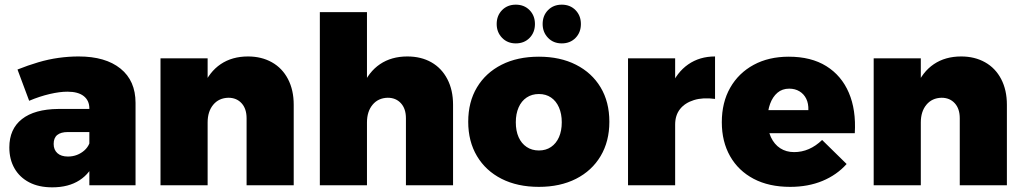

<svg xmlns="http://www.w3.org/2000/svg" viewBox="-20 -794 4382 823"><path d="M271 -228Q241 -228 225.5 -215.5Q210 -203 210 -177Q210 -152 226 -137.5Q242 -123 271 -123Q292 -123 310 -130Q328 -137 342 -149.5Q356 -162 363 -179L388 -107Q368 -52 321 -21.5Q274 9 204 9Q146 9 105 -12.5Q64 -34 42 -72.5Q20 -111 20 -162Q20 -241 74 -283.5Q128 -326 230 -327H381V-228ZM363 -329Q363 -363 339 -382Q315 -401 269 -401Q236 -401 193 -391Q150 -381 105 -362L55 -496Q100 -514 144 -527Q188 -540 231.5 -546Q275 -552 317 -552Q432 -552 496.5 -500Q561 -448 561 -353V0H363Z M1037 -287Q1037 -328 1015.5 -351.5Q994 -375 959 -375Q918 -374 894 -345Q870 -316 870 -269H824Q824 -358 850.5 -422Q877 -486 926 -519Q975 -552 1043 -552Q1101 -552 1145.5 -527Q1190 -502 1214.5 -455Q1239 -408 1239 -345V0H1037ZM668 -544H870V0H668Z M1720 -287Q1720 -328 1698.5 -351.5Q1677 -375 1642 -375Q1601 -374 1577 -345Q1553 -316 1553 -269H1507Q1507 -358 1533.5 -422Q1560 -486 1609 -519Q1658 -552 1726 -552Q1785 -552 1829 -527Q1873 -502 1897.5 -455Q1922 -408 1922 -345V0H1720ZM1351 -742H1553V0H1351Z M2290 -551Q2381 -551 2449 -516.5Q2517 -482 2554.5 -419.5Q2592 -357 2592 -272Q2592 -188 2554.5 -125Q2517 -62 2449 -27.5Q2381 7 2290 7Q2198 7 2130 -27.5Q2062 -62 2024.5 -125Q1987 -188 1987 -272Q1987 -357 2024.5 -419.5Q2062 -482 2130 -516.5Q2198 -551 2290 -551ZM2290 -391Q2260 -391 2237.5 -376Q2215 -361 2203 -333.5Q2191 -306 2191 -270Q2191 -233 2203 -206Q2215 -179 2237.5 -164Q2260 -149 2290 -149Q2320 -149 2342 -164Q2364 -179 2376 -206Q2388 -233 2388 -270Q2388 -306 2376 -333.5Q2364 -361 2342 -376Q2320 -391 2290 -391ZM2191 -774Q2227 -774 2250 -750.5Q2273 -727 2273 -691Q2273 -655 2250 -631.5Q2227 -608 2191 -608Q2155 -608 2132 -632Q2109 -656 2109 -691Q2109 -727 2132 -750.5Q2155 -774 2191 -774ZM2388 -774Q2424 -774 2447 -750.5Q2470 -727 2470 -691Q2470 -655 2447 -631.5Q2424 -608 2388 -608Q2352 -608 2329 -632Q2306 -656 2306 -691Q2306 -727 2329 -750.5Q2352 -774 2388 -774Z M3045 -370Q2993 -377 2954.5 -365Q2916 -353 2895 -326.5Q2874 -300 2874 -260L2828 -269Q2828 -356 2854.5 -420Q2881 -484 2930 -518Q2979 -552 3045 -552ZM2672 -544H2874V0H2672Z M3445 -322Q3446 -350 3436 -370.5Q3426 -391 3407 -402.5Q3388 -414 3363 -414Q3333 -414 3312.5 -396.5Q3292 -379 3281 -349Q3270 -319 3270 -281Q3270 -237 3284.5 -206Q3299 -175 3324.5 -158.5Q3350 -142 3384 -142Q3450 -142 3504 -194L3609 -91Q3567 -44 3505.5 -18.5Q3444 7 3367 7Q3276 7 3210.5 -27.5Q3145 -62 3109.5 -124.5Q3074 -187 3074 -270Q3074 -355 3110 -418Q3146 -481 3210.5 -516Q3275 -551 3361 -551Q3457 -551 3522 -510.5Q3587 -470 3618.5 -396.5Q3650 -323 3644 -223H3243V-322Z M4094 -287Q4094 -328 4072.5 -351.5Q4051 -375 4016 -375Q3975 -374 3951 -345Q3927 -316 3927 -269H3881Q3881 -358 3907.5 -422Q3934 -486 3983 -519Q4032 -552 4100 -552Q4158 -552 4202.5 -527Q4247 -502 4271.5 -455Q4296 -408 4296 -345V0H4094ZM3725 -544H3927V0H3725Z"/></svg>

Font: Alexandria ExtraBold
Style: Regular
Weight: 800
Designer: Mohamed Gaber
Foundry: Kief Type Foundry
Version: Version 5.100